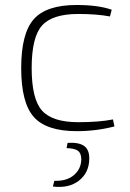

<svg xmlns="http://www.w3.org/2000/svg" viewBox="-20 -514 521 770"><path d="M433 -35 439 -7Q366 12 288 12Q166 12 115.5 -45Q65 -102 65 -241Q65 -380 115.5 -437Q166 -494 287 -494Q374 -494 428 -475L421 -448Q368 -458 294 -458Q190 -458 148.5 -411.5Q107 -365 107 -241Q107 -117 148.5 -70.5Q190 -24 294 -24Q378 -24 433 -35ZM247 80 251 59Q296 56 317.5 71.5Q339 87 338 124Q337 179 296.5 210.5Q256 242 192 234L198 211Q247 213 276 188.5Q305 164 306 126Q306 101 293 91Q280 81 247 80Z"/></svg>

Font: Exo 2.0 Extra Light
Style: Regular
Weight: 250
Designer: Natanael Gama
Version: Version 1.001;PS 001.001;hotconv 1.0.70;makeotf.lib2.5.58329